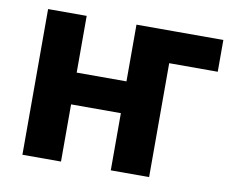

<svg xmlns="http://www.w3.org/2000/svg" viewBox="-65 -627 852 708"><g transform="rotate(10 361.0 -272.5)"><path d="M716.6 -545.5V-426.5H503.9L505 -545.5ZM440 -333.1V-214.1H155.2V-333.1ZM204.9 -545.5V0H60.4V-545.5ZM534.8 -545.5V0H391.3V-545.5Z"/></g></svg>

Font: InterMG
Style: Bold
Weight: 700
Designer: Rasmus Andersson
Foundry: rsms
Version: Version 3.019;December 26, 2023;FontCreator 15.0.0.2955 64-b